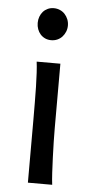

<svg xmlns="http://www.w3.org/2000/svg" viewBox="-53 -755 381 788"><g transform="rotate(5 138.0 -361.5)"><path d="M75.7 -656.7Q75.7 -670.4 80.1 -682.4Q84.5 -694.3 92.5 -703.4Q100.6 -712.4 111.8 -717.5Q123 -722.7 136.7 -722.7Q150.4 -722.7 162.1 -717.5Q173.8 -712.4 182.1 -703.4Q190.4 -694.3 195.3 -682.4Q200.2 -670.4 200.2 -656.7Q200.2 -643.1 195.3 -631.1Q190.4 -619.1 182.1 -610.1Q173.8 -601.1 162.1 -595.9Q150.4 -590.8 136.7 -590.8Q123 -590.8 111.8 -595.9Q100.6 -601.1 92.5 -610.1Q84.5 -619.1 80.1 -631.1Q75.7 -643.1 75.7 -656.7ZM183.1 -231.9Q183.1 -208.5 183.8 -176.5Q184.6 -144.5 185.8 -111.8Q187 -79.1 188.7 -49.3Q190.4 -19.5 192.9 0H92.8V-258.8Q92.8 -294.4 92.5 -329.1Q92.3 -363.8 91.6 -394.8Q90.8 -425.8 89.4 -452.4Q87.9 -479 85.4 -498H183.1Z"/></g></svg>

Font: Andika Afr
Style: Regular
Weight: 400
Designer: Victor Gaultney, Annie Olsen, Julie Remington, Don Collingsworth, Eric Hays, Becca Hirsbrunner
Foundry: SIL International
Version: Version 5.000